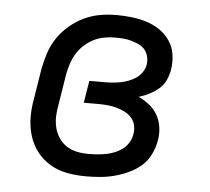

<svg xmlns="http://www.w3.org/2000/svg" viewBox="-44 -575 688 630"><g transform="rotate(5 300.0 -260.0)"><path d="M261 8Q229 8 199 2.5Q169 -3 143.5 -18Q118 -33 100 -56Q82 -79 73 -107.5Q64 -136 63.5 -167Q63 -198 69 -230L85 -330Q90 -356 98.5 -382.5Q107 -409 123 -433Q139 -457 161.5 -476Q184 -495 209.5 -507Q235 -519 262 -523.5Q289 -528 316 -528Q341 -528 366.5 -525Q392 -522 415.5 -514.5Q439 -507 458.5 -493.5Q478 -480 491.5 -460.5Q505 -441 509 -416Q513 -391 509 -365Q506 -348 498.5 -331Q491 -314 476.5 -301.5Q462 -289 445 -280.5Q428 -272 411 -267Q430 -258 446.5 -245Q463 -232 473.5 -213.5Q484 -195 487 -173Q490 -151 486 -129Q482 -106 471 -83.5Q460 -61 441.5 -45Q423 -29 400 -18.5Q377 -8 354 -2Q331 4 307.5 6Q284 8 261 8ZM262 -66Q276 -66 290 -67Q304 -68 318.5 -70.5Q333 -73 347 -78.5Q361 -84 373 -92.5Q385 -101 393.5 -114.5Q402 -128 404 -142Q407 -157 404 -171.5Q401 -186 391.5 -197Q382 -208 369 -214.5Q356 -221 342 -225Q328 -229 312.5 -230.5Q297 -232 282 -232H233L245 -305H294Q307 -305 320.5 -306Q334 -307 347 -309.5Q360 -312 373.5 -317Q387 -322 398.5 -330Q410 -338 418 -350Q426 -362 428 -375Q430 -389 426.5 -402Q423 -415 415 -424.5Q407 -434 394.5 -439.5Q382 -445 369.5 -448.5Q357 -452 343.5 -453Q330 -454 316 -454Q298 -454 280 -450.5Q262 -447 245.5 -438.5Q229 -430 214.5 -416.5Q200 -403 190.5 -386.5Q181 -370 175.5 -352.5Q170 -335 167 -318L151 -218Q147 -198 146.5 -179Q146 -160 150.5 -142Q155 -124 165 -109Q175 -94 190 -84Q205 -74 223.5 -70Q242 -66 262 -66Z"/></g></svg>

Font: Iosevka HT Extended
Style: Italic
Weight: 400
Width: 7
Italic angle: -9°
Monospace: yes
Designer: Belleve Invis
Foundry: Belleve Invis
Version: Version 32.3.0; ttfautohint (v1.8.4)